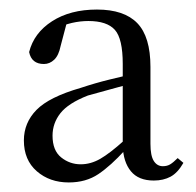

<svg xmlns="http://www.w3.org/2000/svg" viewBox="-20 -834 411 402"><path d="M302 -456Q270 -456 254 -475.5Q238 -495 237 -529V-531V-700Q237 -753 220.5 -771.5Q204 -790 165 -790Q148 -790 130.5 -786Q113 -782 89 -771L121 -791L107 -738Q103 -718 93.5 -709Q84 -700 72 -700Q46 -700 41 -725Q51 -765 89 -789.5Q127 -814 183 -814Q240 -814 267.5 -785.5Q295 -757 295 -694V-533Q295 -508 302 -497Q309 -486 321 -486Q330 -486 336.5 -490Q343 -494 352 -503L364 -493Q352 -472 337 -464Q322 -456 302 -456ZM124 -452Q84 -452 57 -475.5Q30 -499 30 -540Q30 -577 56.5 -604Q83 -631 149 -650Q179 -660 209.5 -667.5Q240 -675 266 -681V-662Q241 -655 213 -647.5Q185 -640 164 -634Q123 -618 106.5 -597Q90 -576 90 -550Q90 -519 108 -504.5Q126 -490 149 -490Q170 -490 190 -501.5Q210 -513 240 -540L256 -534L242 -520Q212 -487 186 -469.5Q160 -452 124 -452Z"/></svg>

Font: Noto Serif JP
Style: Regular
Weight: 400
Designer: Ryoko NISHIZUKA  (kana & ideographs); Frank Grießhammer (Latin, Greek & Cyrillic); Wenlong ZHANG  (bopomofo); Sandoll Co
Foundry: Adobe
Version: Version 2.003-H1;hotconv 1.1.1;makeotfexe 2.6.0